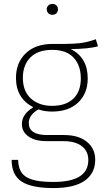

<svg xmlns="http://www.w3.org/2000/svg" viewBox="-20 -754 536 974"><path d="M477 -519Q430 -506 339 -505Q425 -462 425 -356Q425 -280 376.5 -234Q328 -188 244 -188Q206 -188 175 -199Q126 -171 126 -130Q126 -69 219 -69H305Q379 -69 421 -34.5Q463 0 463 56Q463 125 410 162.5Q357 200 251 200Q139 200 89 166.5Q39 133 39 57H72Q73 99 90.5 123Q108 147 146 158Q184 169 251 169Q428 169 428 58Q428 13 395 -12.5Q362 -38 302 -38H216Q157 -38 124 -62Q91 -86 91 -124Q91 -175 149 -210Q61 -255 61 -359Q61 -436 110.5 -483.5Q160 -531 245 -531H280Q360 -531 395.5 -536.5Q431 -542 466 -555ZM96 -359Q96 -291 137 -254Q178 -217 244 -217Q314 -217 352 -253.5Q390 -290 390 -356Q390 -422 353.5 -461.5Q317 -501 245 -501Q172 -501 134 -462.5Q96 -424 96 -359ZM274 -707Q274 -695 266.5 -687Q259 -679 245 -679Q233 -679 225 -687Q217 -695 217 -707Q217 -718 225 -726Q233 -734 245 -734Q259 -734 266.5 -726Q274 -718 274 -707Z"/></svg>

Font: FiraGO UltraLight
Style: Regular
Weight: 200
Designer: bBox Type
Foundry: bBox Type GmbH
Version: Version 1.001